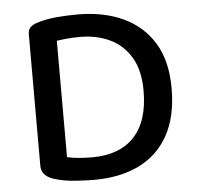

<svg xmlns="http://www.w3.org/2000/svg" viewBox="-48 -669 752 730"><g transform="rotate(-5 328.0 -304.0)"><path d="M499 -309Q499 -193 443 -133.5Q387 -74 283 -74Q258 -74 233 -76Q208 -78 187 -83V-527Q206 -530 227.5 -532Q249 -534 276 -534Q339 -534 389 -510.5Q439 -487 469 -437.5Q499 -388 499 -309ZM606 -309Q606 -414 564 -482.5Q522 -551 447.5 -585.5Q373 -620 274 -620Q235 -620 194 -616.5Q153 -613 119 -602Q102 -597 92.5 -587.5Q83 -578 83 -561V-59Q83 -21 128 -6Q165 6 208 9Q251 12 283 12Q381 12 453.5 -23Q526 -58 566 -129.5Q606 -201 606 -309Z"/></g></svg>

Font: Baloo Bhaijaan 2 Medium
Style: Regular
Weight: 500
Designer: Sanskriti Dholi, Noopur Datye and Ek Type
Foundry: Ek Type
Version: Version 1.701